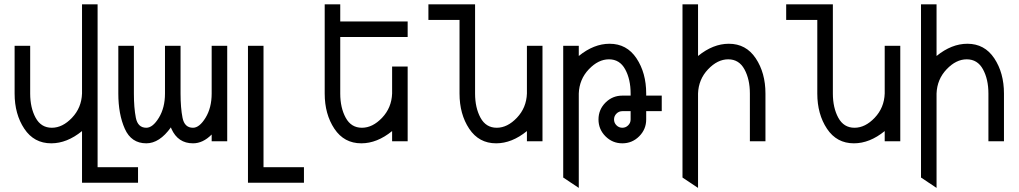

<svg xmlns="http://www.w3.org/2000/svg" viewBox="-20 -665 4796 904"><path d="M629.9 195.3H366.2V-47.9Q295.4 9.8 221.2 9.8Q140.1 9.8 94.5 -58.8Q48.8 -127.4 48.8 -224.6V-449.2H122.1V-224.6Q122.1 -157.7 147.7 -110.6Q173.3 -63.5 224.1 -63.5Q274.4 -63.5 319.1 -110.6Q363.8 -157.7 366.2 -224.6V-644.5H439.5V122.1H629.9Z M537.1 -449.2H610.4V-224.6Q610.4 -157.7 619.6 -110.6Q628.9 -63.5 668.9 -63.5Q699.2 -63.5 728 -110.6Q756.8 -157.7 756.8 -224.6V-449.2H830.1V-224.6Q830.1 -157.7 839.4 -110.6Q848.6 -63.5 888.7 -63.5Q918.9 -63.5 947.8 -110.6Q976.6 -157.7 976.6 -224.6V-449.2H1049.8V0H976.6V-31.7Q935.5 9.8 888.7 9.8Q817.9 9.8 787.1 -58.6L784.7 -65.4Q731 9.8 668.9 9.8Q598.1 9.8 567.6 -58.8Q537.1 -127.4 537.1 -224.6Z M1411.1 195.3H1147.5V-449.2H1220.7V122.1H1411.1Z M1681.2 9.8Q1600.1 9.8 1554.4 -58.8Q1508.8 -127.4 1508.8 -224.6V-644.5H1582V-564H1899.4V-490.7H1582V-224.6Q1582 -157.7 1607.7 -110.6Q1633.3 -63.5 1684.1 -63.5Q1734.4 -63.5 1779.1 -110.6Q1823.7 -157.7 1826.2 -224.6V-351.6H1899.4V0H1826.2V-47.9Q1755.4 9.8 1681.2 9.8Z M2315.9 9.8Q2234.9 9.8 2189.2 -58.8Q2143.6 -127.4 2143.6 -224.6V-571.3H1997.1V-644.5H2216.8V-224.6Q2216.8 -157.7 2242.4 -110.6Q2268.1 -63.5 2318.8 -63.5Q2369.1 -63.5 2413.8 -110.6Q2458.5 -157.7 2460.9 -224.6V-449.2H2534.2V0H2460.9V-47.9Q2390.1 9.8 2315.9 9.8Z M2910.2 -63.5Q2926.3 -63.5 2937.7 -75Q2949.2 -86.4 2949.2 -102.5V-141.6H2910.2Q2894 -141.6 2882.6 -130.1Q2871.1 -118.7 2871.1 -102.5Q2871.1 -86.4 2882.6 -75Q2894 -63.5 2910.2 -63.5ZM2705.1 219.7 2631.8 170.9V-449.2H2705.1V-401.4Q2775.9 -459 2850.1 -459Q2931.2 -459 2976.8 -390.4Q3022.5 -321.8 3022.5 -224.6V-214.8H3095.7V-141.6H3022.5V-102.5Q3022.5 -56.2 2989.5 -23.2Q2956.5 9.8 2910.2 9.8Q2863.8 9.8 2830.8 -23.2Q2797.9 -56.2 2797.9 -102.5Q2797.9 -148.9 2830.8 -181.9Q2863.8 -214.8 2910.2 -214.8H2949.2V-224.6Q2949.2 -291.5 2923.6 -338.6Q2897.9 -385.7 2847.2 -385.7Q2796.9 -385.7 2752.2 -338.6Q2707.5 -291.5 2705.1 -224.6Z M3266.6 219.7 3193.4 170.9V-644.5H3266.6V-401.4Q3337.4 -459 3411.6 -459Q3492.7 -459 3538.3 -390.4Q3584 -321.8 3584 -224.6V0H3510.7V-224.6Q3510.7 -291.5 3485.1 -338.6Q3459.5 -385.7 3408.7 -385.7Q3358.4 -385.7 3313.7 -338.6Q3269 -291.5 3266.6 -224.6Z M4000.5 9.8Q3919.4 9.8 3873.8 -58.8Q3828.1 -127.4 3828.1 -224.6V-571.3H3681.6V-644.5H3901.4V-224.6Q3901.4 -157.7 3927 -110.6Q3952.6 -63.5 4003.4 -63.5Q4053.7 -63.5 4098.4 -110.6Q4143.1 -157.7 4145.5 -224.6V-449.2H4218.8V0H4145.5V-47.9Q4074.7 9.8 4000.5 9.8Z M4389.6 219.7 4316.4 170.9V-644.5H4389.6V-401.4Q4460.4 -459 4534.7 -459Q4615.7 -459 4661.4 -390.4Q4707 -321.8 4707 -224.6V0H4633.8V-224.6Q4633.8 -291.5 4608.2 -338.6Q4582.5 -385.7 4531.7 -385.7Q4481.4 -385.7 4436.8 -338.6Q4392.1 -291.5 4389.6 -224.6Z"/></svg>

Font: Catrinity
Style: Regular
Weight: 400
Designer: Alexander Lange
Foundry: High-Logic / Made with FontCreator
Version: Version 2.090;May 20, 2024;FontCreator 15.0.0.2974 64-bit